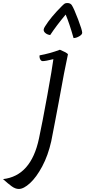

<svg xmlns="http://www.w3.org/2000/svg" viewBox="-230 -750 562 1266"><path d="M218 -392Q197 -298 157 -75Q149 -34 133 52Q117 138 108 181Q87 275 48.5 347Q10 419 -32 457.5Q-74 496 -106 496Q-129 496 -153.5 478Q-178 460 -210 431Q-25 410 27 163Q49 61 82 -121.5Q115 -304 122 -360Q70 -347 52 -347Q41 -347 35 -359Q29 -371 31 -385Q98 -397 165 -422Q178 -417 196.5 -407.5Q215 -398 218 -392ZM312 -534Q312 -522 292 -510.5Q272 -499 255 -499Q227 -598 203 -654Q141 -580 101 -519Q83 -521 70 -531.5Q57 -542 58 -555Q59 -564 67 -576Q104 -636 178 -710Q191 -723 197 -726.5Q203 -730 214 -730Q235 -730 244 -715Q258 -693 285 -622Q312 -551 312 -534Z"/></svg>

Font: Charmonman
Style: Bold
Weight: 700
Designer: Ekaluck Peanpanawate
Foundry: Cadson Demak Co.,Ltd.
Version: Version 1.000; ttfautohint (v1.6)